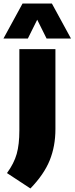

<svg xmlns="http://www.w3.org/2000/svg" viewBox="-66 -828 422 1086"><path d="M-26.5 151Q13.5 96 28.5 42.5Q43.5 -11 43.5 -90V-550H247.5V-98Q247.5 -1 215.2 78.8Q183 158.5 106 238ZM335.5 -610H197.5L144.5 -716.5L91.5 -610H-46.5L61.5 -808H227.5Z"/></svg>

Font: Encode Sans SemiCondensed Black
Style: Regular
Weight: 900
Width: 4
Designer: Multiple Designers
Foundry: Impallari Type
Version: Version 2.000